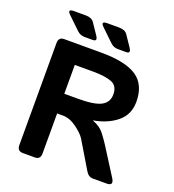

<svg xmlns="http://www.w3.org/2000/svg" viewBox="-154 -991 1004 1109"><g transform="rotate(20 348.5 -436.0)"><path d="M97.2 -842.8Q67.4 -871.6 109.9 -871.6H182.6Q219.2 -871.6 233.9 -849.6L278.8 -783.2Q299.8 -752 268.6 -752H218.3Q191.9 -752 172.4 -770.5ZM302.2 -842.8Q272.5 -871.6 314.9 -871.6H387.7Q424.3 -871.6 439 -849.6L483.9 -783.2Q504.9 -752 473.6 -752H423.3Q397 -752 377.4 -770.5ZM112.3 0Q78.1 0 78.1 -36.6V-663.6Q78.1 -700.2 112.3 -700.2H338.4Q489.3 -700.2 558.6 -653.6Q627.9 -606.9 627.9 -502Q627.9 -423.8 571.8 -377.4Q515.6 -331.1 429.2 -315.9V-314.9Q476.1 -297.4 500 -266.1Q523.9 -234.9 539.1 -211.4L646.5 -42Q673.3 0 627.9 0H543Q516.1 0 499 -28.8L400.4 -193.4Q384.3 -219.7 341.6 -251.2Q298.8 -282.7 256.8 -282.7H220.7V-36.6Q220.7 0 186.5 0ZM220.7 -403.8H308.1Q405.8 -403.8 447 -426Q488.3 -448.2 488.3 -496.6Q488.3 -549.3 448.5 -565.2Q408.7 -581.1 331.5 -581.1H220.7Z"/></g></svg>

Font: Istok
Style: Bold
Weight: 700
Designer: Andrey V. Panov
Foundry: Andrey V. Panov
Version: Version 1.0.1